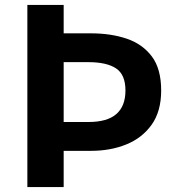

<svg xmlns="http://www.w3.org/2000/svg" viewBox="-20 -761 730 781"><path d="M91.3 0V-740.8H239V-625.4H349.9Q431.1 -625.4 495.6 -603.6Q560 -581.7 597.8 -531.2Q635.6 -480.7 635.6 -392.9Q635.6 -308.1 597 -253.9Q558.4 -199.7 494 -173.6Q429.6 -147.4 349.9 -147.4H239V0ZM239 -264.7H339.3Q416.3 -264.7 453.3 -297.1Q490.3 -329.5 490.3 -392.9Q490.3 -457.5 452.1 -482.8Q413.9 -508.2 339.3 -508.2H239Z"/></svg>

Font: Noto Sans KR Thin
Style: Regular
Weight: 100
Designer: Ryoko NISHIZUKA 西塚涼子 (kana, bopomofo & ideographs); Paul D. Hunt (Latin, Greek & Cyrillic); Sandoll Communications 산돌커뮤니
Foundry: Adobe
Version: Version 2.004-H2;hotconv 1.0.118;makeotfexe 2.5.65603